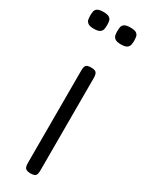

<svg xmlns="http://www.w3.org/2000/svg" viewBox="-208 -709 571 750"><g transform="rotate(30 77.0 -333.5)"><path d="M83 11Q73 11 66.5 8Q60 5 57.5 -1.5Q55 -8 55 -19V-437Q55 -448 57.5 -454.5Q60 -461 66.5 -463.5Q73 -466 84 -466Q95 -466 101 -463Q107 -460 109.5 -453.5Q112 -447 112 -435V-18Q112 -7 109.5 -0.5Q107 6 100.5 8.5Q94 11 83 11ZM138 -602Q119 -602 111 -608Q103 -614 101.5 -622.5Q100 -631 100 -640Q100 -650 101.5 -658.5Q103 -667 111 -672.5Q119 -678 138 -678Q157 -678 165 -672.5Q173 -667 174.5 -658Q176 -649 176 -640Q176 -631 174.5 -622.5Q173 -614 165 -608Q157 -602 138 -602ZM16 -602Q-3 -602 -11 -608Q-19 -614 -20.5 -622.5Q-22 -631 -22 -640Q-22 -650 -20.5 -658.5Q-19 -667 -11 -672.5Q-3 -678 16 -678Q35 -678 43 -672.5Q51 -667 52.5 -658Q54 -649 54 -640Q54 -631 52.5 -622.5Q51 -614 43 -608Q35 -602 16 -602Z"/></g></svg>

Font: Fredoka Expanded Light
Style: Regular
Weight: 300
Width: 7
Designer: Ben Nathan
Foundry: Milena B. Brandão, Ben Nathan
Version: Version 2.001